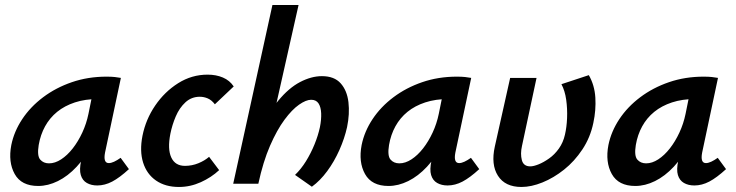

<svg xmlns="http://www.w3.org/2000/svg" viewBox="-20 -731 2930 764"><path d="M132 9Q65 9 38.5 -38.5Q12 -86 25 -154Q36 -208 68.5 -257Q101 -306 151.5 -344Q202 -382 266 -404Q330 -426 404 -426Q424 -426 437 -424.5Q450 -423 461 -421L398 -124Q390 -82 413 -82Q422 -82 434 -87.5Q446 -93 460 -103L493 -58Q456 -24 426.5 -8.5Q397 7 367 7Q343 7 325.5 -3Q308 -13 301.5 -34.5Q295 -56 303 -92L336 -243L390 -277Q375 -211 347.5 -158Q320 -105 285 -67.5Q250 -30 210.5 -10.5Q171 9 132 9ZM175 -81Q199 -81 223.5 -97Q248 -113 269.5 -140.5Q291 -168 307.5 -203.5Q324 -239 332 -278L352 -377L407 -334Q398 -336 389 -336.5Q380 -337 371 -337Q319 -337 278 -323.5Q237 -310 207.5 -286Q178 -262 159.5 -228.5Q141 -195 134 -154Q127 -111 140 -96Q153 -81 175 -81Z M692 13Q638 13 601 -12.5Q564 -38 549.5 -84Q535 -130 547 -191Q560 -256 597.5 -311Q635 -366 689 -400Q743 -434 806 -434Q840 -434 867 -422.5Q894 -411 910 -387L835 -316Q822 -333 806.5 -339.5Q791 -346 775 -346Q742 -346 718 -324Q694 -302 679.5 -268Q665 -234 658 -199Q646 -138 661.5 -104.5Q677 -71 716 -71Q744 -71 769.5 -81.5Q795 -92 812 -107L852 -54Q821 -25 779 -6Q737 13 692 13Z M1221 12 1154 -35Q1178 -58 1197.5 -89.5Q1217 -121 1231.5 -156.5Q1246 -192 1253 -225Q1259 -255 1258 -280Q1257 -305 1247.5 -319.5Q1238 -334 1218 -334Q1198 -334 1170 -314.5Q1142 -295 1112 -254.5Q1082 -214 1054.5 -151Q1027 -88 1008 0H946Q972 -116 1008.5 -197.5Q1045 -279 1087 -330Q1129 -381 1174 -404.5Q1219 -428 1261 -428Q1310 -428 1335.5 -399.5Q1361 -371 1366.5 -324.5Q1372 -278 1361 -225Q1351 -180 1330.5 -134Q1310 -88 1282 -50Q1254 -12 1221 12ZM908 0 1064 -711H1168L1008 0Z M1526 9Q1459 9 1432.5 -38.5Q1406 -86 1419 -154Q1430 -208 1462.5 -257Q1495 -306 1545.5 -344Q1596 -382 1660 -404Q1724 -426 1798 -426Q1818 -426 1831 -424.5Q1844 -423 1855 -421L1792 -124Q1784 -82 1807 -82Q1816 -82 1828 -87.5Q1840 -93 1854 -103L1887 -58Q1850 -24 1820.5 -8.5Q1791 7 1761 7Q1737 7 1719.5 -3Q1702 -13 1695.5 -34.5Q1689 -56 1697 -92L1730 -243L1784 -277Q1769 -211 1741.5 -158Q1714 -105 1679 -67.5Q1644 -30 1604.5 -10.5Q1565 9 1526 9ZM1569 -81Q1593 -81 1617.5 -97Q1642 -113 1663.5 -140.5Q1685 -168 1701.5 -203.5Q1718 -239 1726 -278L1746 -377L1801 -334Q1792 -336 1783 -336.5Q1774 -337 1765 -337Q1713 -337 1672 -323.5Q1631 -310 1601.5 -286Q1572 -262 1553.5 -228.5Q1535 -195 1528 -154Q1521 -111 1534 -96Q1547 -81 1569 -81Z M2055 13Q1990 13 1961.5 -31.5Q1933 -76 1949 -148L2010 -421H2115L2057 -150Q2050 -119 2056.5 -94Q2063 -69 2090 -69Q2103 -69 2123 -77Q2143 -85 2165 -100.5Q2187 -116 2204 -140Q2221 -164 2228 -195Q2235 -225 2236.5 -261.5Q2238 -298 2233 -334Q2228 -370 2214 -396L2323 -432Q2346 -392 2349 -342.5Q2352 -293 2341 -242Q2329 -184 2297.5 -136.5Q2266 -89 2224.5 -56Q2183 -23 2138.5 -5Q2094 13 2055 13Z M2508 9Q2441 9 2414.5 -38.5Q2388 -86 2401 -154Q2412 -208 2444.5 -257Q2477 -306 2527.5 -344Q2578 -382 2642 -404Q2706 -426 2780 -426Q2800 -426 2813 -424.5Q2826 -423 2837 -421L2774 -124Q2766 -82 2789 -82Q2798 -82 2810 -87.5Q2822 -93 2836 -103L2869 -58Q2832 -24 2802.5 -8.5Q2773 7 2743 7Q2719 7 2701.5 -3Q2684 -13 2677.5 -34.5Q2671 -56 2679 -92L2712 -243L2766 -277Q2751 -211 2723.5 -158Q2696 -105 2661 -67.5Q2626 -30 2586.5 -10.5Q2547 9 2508 9ZM2551 -81Q2575 -81 2599.5 -97Q2624 -113 2645.5 -140.5Q2667 -168 2683.5 -203.5Q2700 -239 2708 -278L2728 -377L2783 -334Q2774 -336 2765 -336.5Q2756 -337 2747 -337Q2695 -337 2654 -323.5Q2613 -310 2583.5 -286Q2554 -262 2535.5 -228.5Q2517 -195 2510 -154Q2503 -111 2516 -96Q2529 -81 2551 -81Z"/></svg>

Font: Ysabeau
Style: Bold Italic
Weight: 700
Italic angle: -12°
Designer: Christian Thalmann (Catharsis Fonts)
Version: Version 2.002